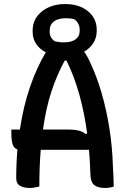

<svg xmlns="http://www.w3.org/2000/svg" viewBox="-20 -920 640 947"><path d="M174 0Q162 3 150 5Q138 7 125 7Q98 7 79 -3.5Q60 -14 60 -41Q60 -114 66 -183Q48 -189 42 -209.5Q36 -230 36 -263V-281H78Q95 -395 128 -491Q161 -587 206 -662Q176 -677 158.5 -703Q141 -729 141 -763V-769Q141 -827 186.5 -863.5Q232 -900 302 -900Q370 -900 413.5 -865Q457 -830 457 -773V-767Q457 -734 440.5 -708Q424 -682 395 -665Q404 -653 413 -636Q422 -619 431 -598Q458 -540 481 -461.5Q504 -383 519 -290.5Q534 -198 537 -97Q539 -72 539.5 -48.5Q540 -25 541 0Q523 7 497 7Q463 7 445 -7Q427 -21 426 -59Q424 -122 419 -181H181Q174 -99 174 0ZM305 -830Q266 -830 245.5 -814Q225 -798 225 -769V-763Q225 -733 251 -716Q262 -714 272 -712.5Q282 -711 293 -711Q333 -711 353 -726Q373 -741 373 -767V-773Q373 -807 345 -826Q328 -830 305 -830ZM321 -281Q347 -281 367.5 -276Q388 -271 403 -259L410 -262Q397 -360 372 -451Q347 -542 308 -621H299Q259 -547 232.5 -465Q206 -383 192 -281Z"/></svg>

Font: Recursive Mn Csl St Med
Style: Regular
Weight: 500
Monospace: yes
Version: Version 1.079;hotconv 1.0.112;makeotfexe 2.5.65598; ttfautoh